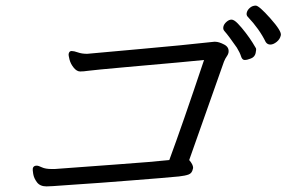

<svg xmlns="http://www.w3.org/2000/svg" viewBox="-20 -742 1040 685"><path d="M97 -141Q99 -151 111 -151Q117 -151 129.5 -145Q142 -139 165 -139H175Q253 -145 392 -155Q531 -165 584 -171Q631 -298 708 -528Q671 -524 614 -519Q557 -514 434.5 -503Q312 -492 295 -489.5Q278 -487 266 -487Q254 -487 243 -500.5Q232 -514 228 -529.5Q224 -545 225 -550Q227 -560 235.5 -560Q244 -560 258 -555Q272 -550 291 -550L302 -551Q343 -555 484.5 -567.5Q626 -580 744 -593H748Q761 -593 780 -583Q799 -573 795 -553Q793 -546 788.5 -540Q784 -534 779 -522L655 -171Q669 -155 669 -143L668 -139Q665 -124 653 -119.5Q641 -115 618.5 -112.5Q596 -110 551 -106.5Q506 -103 451 -98.5Q396 -94 341 -90Q286 -86 240 -83Q194 -80 169 -78L146 -77Q123 -77 112 -91.5Q101 -106 98.5 -121.5Q96 -137 97 -141ZM825 -572Q796 -614 780 -632Q775 -638 777 -647Q779 -656 788 -664Q797 -672 806 -672Q815 -672 828.5 -658Q842 -644 856.5 -625Q871 -606 881 -590Q891 -574 893 -570Q895 -566 892 -552.5Q889 -539 875.5 -533.5Q862 -528 853 -528Q844 -528 840 -541Q836 -554 825 -572ZM928 -592Q905 -639 864 -682Q858 -688 860.5 -697.5Q863 -707 872 -714.5Q881 -722 892.5 -722Q904 -722 944.5 -676.5Q985 -631 982 -616.5Q979 -602 967 -592.5Q955 -583 944.5 -583Q934 -583 928 -592Z"/></svg>

Font: LXGW Bright GB
Style: Italic
Weight: 400
Italic angle: -12°
Designer: Christian Thalmann (Catharsis Fonts)
Foundry: LXGW / Christian Thalmann (Catharsis Fonts) / Fontworks Inc.
Version: Version 5.510